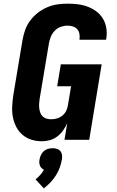

<svg xmlns="http://www.w3.org/2000/svg" viewBox="-20 -763 640 1048"><path d="M209 8Q179 8 151.5 -0.5Q124 -9 103 -27Q82 -45 69 -70Q56 -95 50.5 -123Q45 -151 46.5 -181Q48 -211 52 -240L103 -545Q108 -573 117.5 -600Q127 -627 145 -651Q163 -675 187 -693.5Q211 -712 238 -723.5Q265 -735 293 -739Q321 -743 349 -743Q378 -743 406 -739.5Q434 -736 460 -726Q486 -716 507.5 -699.5Q529 -683 542.5 -660Q556 -637 560.5 -608.5Q565 -580 560 -552Q560 -550 559.5 -548.5Q559 -547 559 -546H413Q414 -546 414 -546.5Q414 -547 414 -548Q416 -563 413.5 -578Q411 -593 401.5 -603.5Q392 -614 378 -618.5Q364 -623 349 -623Q330 -623 311.5 -616.5Q293 -610 279 -595.5Q265 -581 257.5 -562.5Q250 -544 247 -526L196 -221Q194 -208 193.5 -195Q193 -182 194.5 -170Q196 -158 200.5 -146.5Q205 -135 213.5 -127Q222 -119 234 -115.5Q246 -112 259 -112Q275 -112 291 -116.5Q307 -121 320.5 -132Q334 -143 341.5 -158.5Q349 -174 351 -190L368 -292H292L312 -412H535L467 0H332L347 -91Q338 -70 324.5 -51Q311 -32 292.5 -18Q274 -4 252.5 2Q231 8 209 8ZM219 265 174 216Q188 205 199.5 192Q211 179 220 164Q213 160 207 154.5Q201 149 198 141Q195 133 194.5 124.5Q194 116 196 107Q198 95 203.5 83Q209 71 219 62Q229 53 242 49.5Q255 46 267 46Q279 46 290.5 49.5Q302 53 309.5 62Q317 71 318.5 83Q320 95 318 107Q314 130 306 152Q298 174 285 194.5Q272 215 255 233Q238 251 219 265Z"/></svg>

Font: Iosevka Curly HvExObl
Style: Regular
Weight: 900
Width: 7
Italic angle: -9°
Monospace: yes
Designer: Belleve Invis
Foundry: Belleve Invis
Version: Version 11.1.0; ttfautohint (v1.8.3)